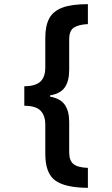

<svg xmlns="http://www.w3.org/2000/svg" viewBox="-20 -740 540 924"><path d="M403 164Q292 163 245 128Q198 93 198 1V-140Q198 -184 175 -207.5Q152 -231 97 -231V-325Q149 -325 173.5 -346.5Q198 -368 198 -416V-558Q198 -615 216.5 -650.5Q235 -686 279.5 -703Q324 -720 403 -720V-624Q359 -622 336 -607.5Q313 -593 313 -550V-405Q313 -349 291.5 -319Q270 -289 221 -281V-275Q271 -266 292 -235.5Q313 -205 313 -153V-7Q313 32 333 49Q353 66 403 68Z"/></svg>

Font: Noto Sans Mono ExtraCondensed
Style: Bold
Weight: 700
Width: 2
Designer: Monotype Design Team
Foundry: Monotype Imaging Inc.
Version: Version 2.014